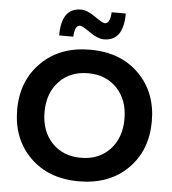

<svg xmlns="http://www.w3.org/2000/svg" viewBox="-59 -936 898 1000"><g transform="rotate(5 390.0 -436.0)"><path d="M38 -334Q38 -485 135 -581.5Q232 -678 390 -678Q549 -678 645.5 -582Q742 -486 742 -334Q742 -182 645.5 -86Q549 10 390 10Q231 10 134.5 -86Q38 -182 38 -334ZM238.5 -174Q296 -113 390 -113Q484 -113 541.5 -174Q599 -235 599 -334Q599 -433 541.5 -494Q484 -555 390 -555Q296 -555 238.5 -494Q181 -433 181 -334Q181 -235 238.5 -174ZM456 -738Q423 -738 381 -768Q339 -798 327 -798Q299 -798 296 -738H222Q222 -882 324 -882Q357 -882 399 -852Q441 -822 453 -822Q481 -822 484 -882H558Q558 -738 456 -738Z"/></g></svg>

Font: Gantari
Style: Bold
Weight: 700
Designer: Anugrah Pasau
Foundry: Lafontype
Version: Version 1.000